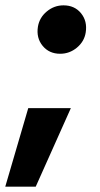

<svg xmlns="http://www.w3.org/2000/svg" viewBox="-56 -529 378 726"><path d="M-36.1 176.8 50.8 -120.1H211.9L79.1 176.8ZM171.4 -325.7Q129.9 -325.7 105.2 -355.7Q80.6 -385.7 87.4 -428.2Q93.3 -462.9 121.1 -485.8Q148.9 -508.8 184.1 -508.8Q226.1 -508.8 250.5 -478.8Q274.9 -448.7 268.1 -406.2Q262.7 -372.1 234.9 -348.9Q207 -325.7 171.4 -325.7Z"/></svg>

Font: Inter 24pt ExtraBold
Style: Italic
Weight: 800
Italic angle: -9.3988°
Designer: Rasmus Andersson
Foundry: rsms
Version: Version 4.001;git-66647c0bb